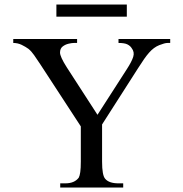

<svg xmlns="http://www.w3.org/2000/svg" viewBox="-20 -836 818 856"><path d="M738.8 -644.5H726.6Q714.8 -644.5 690.2 -634.8Q665.5 -625 645 -601.6Q634.8 -590.3 622.8 -573.2Q610.8 -556.2 595.7 -532.2L435.1 -281.2V-115.7Q435.1 -53.7 449.2 -38.6Q466.3 -18.6 508.3 -18.6H529.3V0H248.5V-18.6H271.5Q312 -18.6 331.1 -43.9Q335.4 -51.8 337.9 -69.1Q340.3 -86.4 340.3 -115.7V-272.5L159.7 -549.3Q143.6 -573.2 132.1 -590.1Q120.6 -606.9 106.9 -618.2Q94.2 -627.4 76.7 -636Q59.1 -644.5 39.1 -644.5V-662.1H323.7V-644.5H309.1Q300.3 -644.5 285.6 -641.1Q271 -637.7 259.3 -628.7Q247.6 -619.6 247.6 -601.6Q247.6 -583.5 276.9 -537.1L414.6 -324.2L545.9 -528.3Q567.4 -561.5 574 -582.8Q580.6 -604 566.9 -621.6Q561 -631.3 548.3 -637.9Q535.6 -644.5 508.3 -644.5V-662.1H738.8ZM545.4 -761.7H231.4V-815.9H545.4Z"/></svg>

Font: BabelStone Englisc
Style: Regular
Weight: 400
Designer: Andrew West
Foundry: BabelStone
Version: Version 1.000 June 24, 2023